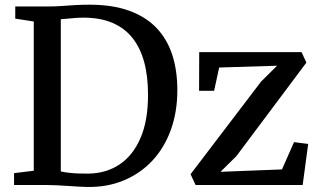

<svg xmlns="http://www.w3.org/2000/svg" viewBox="-20 -770 1328 799"><path d="M339 8Q320.5 7.5 300 6.2Q279.5 5 258.2 3.5Q237 2 216.5 1Q196 0 177 0H38.5V-49.5L120.5 -59.5V-680.5L43.5 -692.5V-743H176Q206.5 -743 235.5 -745Q264.5 -747 293.2 -748.8Q322 -750.5 352.5 -750.5Q448 -750.5 517.2 -725.5Q586.5 -700.5 631 -654Q675.5 -607.5 696.8 -542Q718 -476.5 718 -395Q718 -304.5 691 -229.8Q664 -155 613.8 -101.2Q563.5 -47.5 494 -18.8Q424.5 10 339 8ZM348 -47.5Q421 -48.5 476.8 -85.2Q532.5 -122 564.2 -194.5Q596 -267 596 -375Q596 -453 579.8 -512.5Q563.5 -572 530.5 -613Q497.5 -654 447 -675.2Q396.5 -696.5 328 -696.5Q307.5 -696.5 290 -695Q272.5 -693.5 258 -692Q243.5 -690.5 233 -690V-56.5Q252 -52.5 271 -50.5Q290 -48.5 309 -48Q328 -47.5 348 -47.5ZM1133 -496.5 892 -489 871 -392H808.5L809 -553H1235L1255 -509.5L963.5 -120L897.5 -55L1153.5 -65L1203.5 -178.5L1262.5 -171L1239.5 0H794L773 -45L1066.5 -430.5Z"/></svg>

Font: Merriweather 24pt Medium
Style: Regular
Weight: 500
Designer: Eben Sorkin
Foundry: Eben Sorkin
Version: Version 2.100